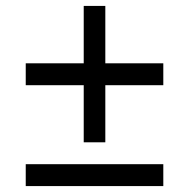

<svg xmlns="http://www.w3.org/2000/svg" viewBox="-20 -629 615 649"><path d="M67 -341V-415H532V-341ZM336 -148H263V-609H336ZM67 0V-74H532V0Z"/></svg>

Font: Ysabeau SemiBold
Style: Italic
Weight: 600
Italic angle: -12°
Designer: Christian Thalmann (Catharsis Fonts)
Version: Version 2.002